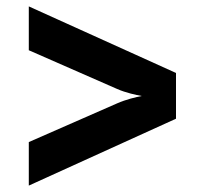

<svg xmlns="http://www.w3.org/2000/svg" viewBox="-20 -629 640 600"><path d="M530 -258V-401L70 -609V-472L346 -351C373 -339 406 -332 423 -329C406 -326 373 -318 346 -306L70 -185V-49Z"/></svg>

Font: Tekne LDO ExtraBold
Style: Regular
Weight: 800
Monospace: yes
Designer: Alessio Laiso, Mario Rullo, Paolo Rosset
Foundry: Alessio Laiso
Version: Version 1.000;hotconv 1.0.109;makeotfexe 2.5.65596